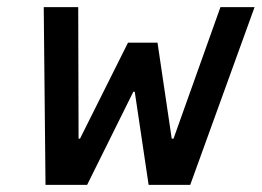

<svg xmlns="http://www.w3.org/2000/svg" viewBox="-20 -520 736 540"><path d="M108 0 103 -500H200L201 -130H205L340 -400H423L463 -130H468L600 -500H696L515 0H398L359 -262H355L225 0Z"/></svg>

Font: Cuprum Medium
Style: Italic
Weight: 500
Italic angle: -10°
Version: Version 3.000